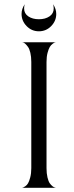

<svg xmlns="http://www.w3.org/2000/svg" viewBox="-20 -888 352 908"><path d="M82 -822Q82 -846 97 -868Q94 -858 94 -848Q94 -824 114 -810.5Q134 -797 164 -797Q194 -797 214 -810.5Q234 -824 234 -848Q234 -858 231 -868Q246 -846 246 -822Q246 -789 222 -764.5Q198 -740 164 -740Q130 -740 106 -764.5Q82 -789 82 -822ZM84 0Q86 0 89 -1Q92 -2 99.5 -7Q107 -12 112.5 -21Q118 -30 123 -49Q128 -68 128 -93V-595Q128 -620 123.5 -638.5Q119 -657 112.5 -666Q106 -675 100 -680.5Q94 -686 90 -687L85 -688H244Q242 -688 239 -687Q236 -686 228.5 -680.5Q221 -675 215.5 -666Q210 -657 205 -638.5Q200 -620 200 -595V-93Q200 -68 204.5 -49Q209 -30 215.5 -21Q222 -12 228.5 -7Q235 -2 240 -1L244 0Z"/></svg>

Font: Bellefair
Style: Regular
Weight: 400
Designer: Nick Shinn, Liron Lavi Turkenic
Foundry: Shinntype
Version: Version 1.003;PS 001.003;hotconv 1.0.88;makeotf.lib2.5.64775